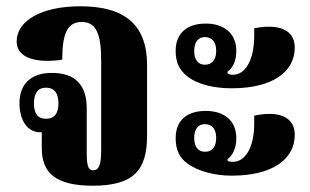

<svg xmlns="http://www.w3.org/2000/svg" viewBox="-20 -580 987 611"><path d="M275 11C405 11 448 -38 448 -148V-373C448 -501 377 -560 236 -560C110 -560 33 -513 33 -448C33 -395 96 -378 178 -390C178 -476 196 -510 240 -510C285 -510 302 -474 302 -388V-102C302 -56 295 -38 276 -38C262 -38 256 -50 256 -93V-235C256 -312 217 -348 145 -348C78 -348 42 -312 42 -252C42 -196 68 -159 108 -159H113V-108C113 -31 156 11 275 11ZM126 -202C100 -202 88 -220 88 -251C88 -282 100 -301 126 -301C154 -301 166 -282 166 -251C166 -220 154 -202 126 -202Z M717 -299C847 -299 918 -351 918 -429C918 -484 869 -506 789 -490V-467C789 -387 760 -342 721 -342C714 -342 707 -344 704 -347V-352C719 -362 732 -384 732 -418C732 -477 689 -505 635 -505C577 -505 539 -476 539 -418C539 -381 551 -357 576 -337C612 -309 667 -299 717 -299ZM632 -374C610 -374 598 -391 598 -418C598 -445 610 -462 632 -462C656 -462 668 -445 668 -418C668 -391 656 -374 632 -374ZM717 -21C847 -21 918 -73 918 -151C918 -207 869 -229 789 -212V-188C789 -109 760 -65 721 -65C714 -65 707 -66 704 -69V-73C719 -85 732 -106 732 -140C732 -200 689 -227 635 -227C577 -227 539 -199 539 -140C539 -104 551 -78 576 -60C613 -33 667 -21 717 -21ZM632 -97C610 -97 598 -114 598 -141C598 -168 610 -185 632 -185C656 -185 668 -168 668 -141C668 -114 656 -97 632 -97Z"/></svg>

Font: Noto Serif Thai ExtraCondensed ExtraBold
Style: Regular
Weight: 800
Width: 2
Designer: Monotype Design Team
Foundry: Monotype Imaging Inc.
Version: Version 2.002